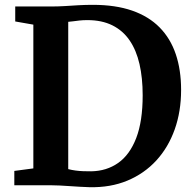

<svg xmlns="http://www.w3.org/2000/svg" viewBox="-20 -770 802 798"><path d="M118.6 -70.1V-667.6L43.3 -680.8V-743H190Q222 -743 250.3 -744.8Q278.7 -746.6 306.8 -748.3Q334.9 -749.9 365.9 -749.9Q460 -749.9 529.2 -725.9Q598.3 -701.8 643.4 -656Q688.5 -610.2 710.6 -544.7Q732.7 -479.2 732.7 -396.5Q732.7 -307.1 706.2 -232.3Q679.7 -157.6 629.7 -103Q579.6 -48.5 509.5 -19.3Q439.3 10 351.5 8Q332.4 7.5 311.3 6.2Q290.1 5 268.9 3.5Q247.6 2 227.8 1Q208 0 191.4 0H39.5V-59.6ZM263.6 -67.1Q278.5 -63.3 294.1 -61.2Q309.7 -59.1 325.8 -58.5Q341.9 -57.9 359.1 -58Q423 -59 471.2 -92.8Q519.3 -126.6 546.2 -196.3Q573 -266.1 573 -373.8Q573 -446.1 559.8 -503.7Q546.6 -561.3 518.7 -602.1Q490.9 -642.8 447.2 -664.6Q403.6 -686.4 343.2 -686.4Q324.7 -686.4 309.8 -684.7Q294.9 -683.1 283.4 -681.4Q271.8 -679.8 263.6 -679.3Z"/></svg>

Font: Merriweather 7pt Light
Style: Regular
Weight: 300
Designer: Eben Sorkin
Foundry: Eben Sorkin
Version: Version 2.200;gftools[0.9.31]